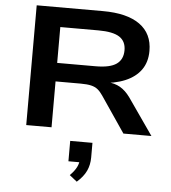

<svg xmlns="http://www.w3.org/2000/svg" viewBox="-64 -763 1001 1126"><g transform="rotate(5 436.5 -200.0)"><path d="M106 0V-705H496Q638 -705 713 -651.5Q788 -598 788 -496Q788 -430 755.5 -384.5Q723 -339 662 -313.5Q601 -288 515 -284L524 -293L560 -292Q601 -290 633.5 -271.5Q666 -253 694 -214L843 0H678L534 -212Q519 -234 503.5 -246.5Q488 -259 464.5 -264.5Q441 -270 403 -270H255V0ZM255 -379H481Q566 -379 604 -406Q642 -433 642 -487Q642 -540 603.5 -565Q565 -590 479 -590H255ZM430 305 386 270Q413 243 425 219Q437 195 437 169L462 190H371V70H502V156Q502 200 485 236Q468 272 430 305Z"/></g></svg>

Font: Nunito Sans 10pt Expanded
Style: Bold
Weight: 700
Width: 7
Designer: Vernon Adams
Foundry: Vernon Adams
Version: Version 3.101;gftools[0.9.27]